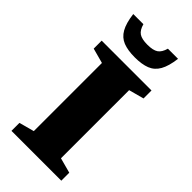

<svg xmlns="http://www.w3.org/2000/svg" viewBox="-287 -1000 1064 1064"><g transform="rotate(45 245.0 -467.5)"><path d="M440.5 -62.5V0H50V-62.5L138.5 -86.5V-620.5L50 -644.5V-707H440.5V-644.5L351.5 -620.5V-86.5ZM245 -870Q289 -870 310 -884.2Q331 -898.5 341 -935H420.5Q412.5 -871 392.2 -835.2Q372 -799.5 336 -785.2Q300 -771 245 -771Q190 -771 154 -785.2Q118 -799.5 97.8 -835.2Q77.5 -871 69.5 -935H149Q159 -898.5 180 -884.2Q201 -870 245 -870Z"/></g></svg>

Font: Newsreader 6pt
Style: Bold
Weight: 700
Designer: Hugues Gentile
Foundry: Production Type
Version: Version 1.003; ttfautohint (v1.8.3)